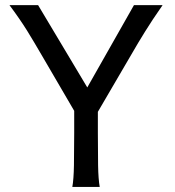

<svg xmlns="http://www.w3.org/2000/svg" viewBox="-20 -733 685 753"><path d="M129.4 -712.9 322.3 -390.1 505.4 -712.9H617.7Q596.2 -682.1 579.6 -657Q563 -631.8 549.1 -609.4Q535.2 -586.9 522.2 -565.4Q509.3 -543.9 495.6 -520L363.8 -294.4V-212.4Q363.8 -140.1 364.7 -84.7Q365.7 -29.3 371.1 0H263.7Q269 -29.3 270 -84.7Q271 -140.1 271 -212.4V-298.3L141.6 -520Q127.4 -543.9 114 -566.9Q100.6 -589.8 85.9 -613.3Q71.3 -636.7 54.4 -661.1Q37.6 -685.5 17.1 -712.9Z"/></svg>

Font: Andika Compact
Style: Regular
Weight: 400
Designer: Victor Gaultney, Annie Olsen, Julie Remington, Don Collingsworth, Eric Hays, Becca Hirsbrunner
Foundry: SIL International
Version: Version 5.000 ; LnSpcTght